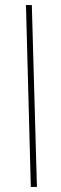

<svg xmlns="http://www.w3.org/2000/svg" viewBox="-20 -734 240 754"><path d="M82 -714H105L125 0H101Z"/></svg>

Font: Noto Sans Arabic CondThin
Style: Regular
Weight: 250
Width: 3
Designer: Nadine Chahine
Foundry: Monotype Imaging Inc.
Version: Version 1.001